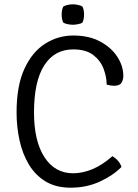

<svg xmlns="http://www.w3.org/2000/svg" viewBox="-20 -860 640 892"><path d="M475.5 -467Q475.5 -502.5 461.2 -540.5Q447 -578.5 413.2 -604.5Q379.5 -630.5 320 -630.5Q233 -630.5 185.5 -556.2Q138 -482 138 -338Q138 -204.5 186.5 -129.8Q235 -55 319.5 -55Q363 -55 408.8 -73.8Q454.5 -92.5 502.5 -134.5Q534 -115 544.5 -84.5Q504.5 -44 443 -16Q381.5 12 308 12Q240 12 192.2 -16.8Q144.5 -45.5 114.5 -95.2Q84.5 -145 70.8 -207.8Q57 -270.5 57 -338Q57 -461.5 93.5 -540.5Q130 -619.5 190 -657.2Q250 -695 320.5 -695Q393 -695 445 -667.2Q497 -639.5 525 -596.2Q553 -553 553 -507Q553 -490.5 544.8 -476Q536.5 -461.5 510 -461.5Q494 -461.5 475.5 -467ZM266.5 -792.5Q266.5 -815 274 -829.5Q281 -834 294 -837Q307 -840 318.5 -840Q329 -840 343 -837Q357 -834 363 -829.5Q370.5 -815 370.5 -792.5Q370.5 -770 363 -755Q357.5 -750.5 343.2 -747.8Q329 -745 318.5 -745Q307 -745 294 -747.8Q281 -750.5 274 -755Q266.5 -770 266.5 -792.5Z"/></svg>

Font: Signika SC Light
Style: Regular
Weight: 300
Designer: Anna Giedryś
Foundry: Anna Giedryś
Version: Version 2.000; ttfautohint (v1.8.3) -l 8 -r 50 -G 200 -x 9 -